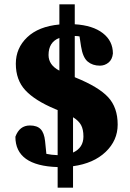

<svg xmlns="http://www.w3.org/2000/svg" viewBox="-20 -751 600 886"><path d="M317 -210V-47Q365 -69 365 -121Q365 -154 354 -174Q343 -194 317 -210ZM254 -425V-576Q204 -557 204 -497Q204 -451 254 -425ZM325 -395 329 -393Q435 -350 479 -302.5Q523 -255 523 -176Q523 -103 467.5 -50Q412 3 317 16V115H246V20Q51 14 51 -120Q70 -172 118 -172Q151 -172 167.5 -155Q184 -138 188 -100L194 -41Q217 -36 246 -35V-243L234 -248Q141 -287 97 -334.5Q53 -382 53 -457Q53 -529 105.5 -579Q158 -629 254 -638V-731H325V-639Q408 -634 454.5 -598Q501 -562 501 -504Q498 -476 480.5 -462Q463 -448 441 -448Q407 -448 384.5 -467Q362 -486 354 -537L347 -583Q343 -584 336 -584.5Q329 -585 325 -585Z"/></svg>

Font: TypoPRO Source Serif Pro
Style: Regular
Weight: 900
Designer: Frank Grießhammer
Foundry: Adobe Systems Incorporated
Version: Version 1.017;PS 1.0;hotconv 1.0.79;makeotf.lib2.5.61930